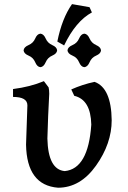

<svg xmlns="http://www.w3.org/2000/svg" viewBox="-20 -876 608 914"><path d="M256.3 17.6Q107.4 5.9 104 -187.5L110.4 -374.5Q110.4 -414.6 42 -414.6V-452.1Q123.5 -462.4 189 -489.7L211.4 -460Q214.4 -447.3 214.4 -429.7Q208.5 -325.2 205.6 -216.3Q209 -68.8 288.1 -61.5Q400.4 -72.3 414.6 -282.7Q412.1 -401.4 333.5 -419.9L319.3 -450.2Q372.6 -474.1 430.2 -486.3Q509.8 -457.5 511.7 -303.7Q511.7 -192.4 437 -87.4Q362.3 17.6 256.3 17.6ZM381.3 -556.2Q365.7 -557.6 356.4 -579.8Q347.2 -602.1 325 -611.3Q302.7 -620.6 301.3 -636.2Q302.7 -651.9 325 -661.4Q347.2 -670.9 356.4 -692.6Q365.7 -714.4 381.3 -715.8Q397 -714.4 406.5 -692.6Q416 -670.9 437.7 -661.4Q459.5 -651.9 460.9 -636.2Q459.5 -620.6 437.7 -611.3Q416 -602.1 406.5 -579.8Q397 -557.6 381.3 -556.2ZM172.4 -556.2Q156.7 -557.6 147.5 -579.8Q138.2 -602.1 116 -611.3Q93.8 -620.6 92.3 -636.2Q93.8 -651.9 116 -661.4Q138.2 -670.9 147.5 -692.6Q156.7 -714.4 172.4 -715.8Q188 -714.4 197.5 -692.6Q207 -670.9 228.8 -661.4Q250.5 -651.9 252 -636.2Q250.5 -620.6 228.8 -611.3Q207 -602.1 197.5 -579.8Q188 -557.6 172.4 -556.2ZM285.2 -659.7 252.9 -678.2Q274.9 -788.1 322.8 -856.4L406.2 -841.8L417.5 -816.9Q340.3 -774.9 285.2 -659.7Z"/></svg>

Font: Kelvinch
Style: Bold
Weight: 700
Designer: Paul James Miller
Foundry: High-Logic / Made with FontCreator
Version: Version 3.501;March 28, 2021;FontCreator 13.0.0.2683 64-bit